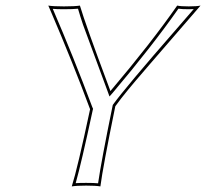

<svg xmlns="http://www.w3.org/2000/svg" viewBox="-20 -668 742 691"><path d="M395 -285.6Q350.1 -65.9 341.3 2.9Q325.2 0 290 0Q254.9 0 238.3 2.9Q258.8 -61.5 304.2 -274.9Q243.2 -439.5 163.1 -626.5Q157.2 -640.1 153.8 -647.9Q170.9 -645 210 -645Q250 -645 267.6 -647.9Q288.1 -579.1 368.2 -365.2Q373 -351.6 377.4 -340.3Q523.4 -512.7 617.7 -647.9Q629.9 -645 659.2 -645Q688.5 -645 701.7 -647.9Q466.8 -377 442.9 -347.2Q414.6 -313 395 -285.6ZM385.3 -287.6 385.7 -289.6 386.7 -291.5Q431.6 -353.5 616.2 -564.9Q651.9 -605.5 677.2 -635.3Q669.9 -634.8 659.2 -634.8Q633.8 -634.8 622.1 -636.7Q527.3 -501.5 385.3 -333.5L374 -320.8L368.2 -336.9Q283.7 -565.4 278.8 -579.1Q268.6 -609.4 260.7 -636.7Q243.2 -634.8 210 -634.8Q183.1 -634.8 169.9 -636.2Q244.6 -463.4 312.5 -281.7Q313.5 -279.8 314 -278.8L314.9 -275.9L314 -272.9Q272.5 -79.6 252.4 -8.8Q266.6 -9.8 290 -9.8Q318.4 -9.8 333 -8.3Q344.7 -89.4 385.3 -287.6Z"/></svg>

Font: Linux Biolinum Outline O
Style: Italic
Weight: 400
Italic angle: -12°
Designer: Philipp H. Poll
Foundry: Philipp H. Poll
Version: Version 0.6.2